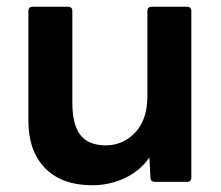

<svg xmlns="http://www.w3.org/2000/svg" viewBox="-20 -538 654 568"><path d="M64 -181V-505Q64 -518 77 -518H181Q194 -518 194 -505V-234Q194 -169 218 -138.5Q242 -108 293 -108Q344 -108 380 -146Q416 -184 416 -254V-505Q416 -518 429 -518H533Q546 -518 546 -505V-13Q546 0 533 0H439Q425 0 425 -13L422 -72Q394 -32 349 -11Q304 10 253 10Q163 10 113.5 -40.5Q64 -91 64 -181Z"/></svg>

Font: LINE Seed Sans TH App
Style: Bold
Weight: 700
Designer: Dalton Maag Ltd | Thai characters by Cadson Demak Co.,Ltd.
Foundry: Dalton Maag Ltd
Version: Version 1.003